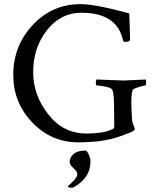

<svg xmlns="http://www.w3.org/2000/svg" viewBox="-20 -671 738 913"><path d="M43 -314.5Q43 -453.1 135.7 -552.2Q228.5 -651.4 363.3 -651.4Q432.6 -651.4 594.7 -607.4Q598.6 -496.1 598.6 -486.3Q598.6 -471.7 578.1 -471.7Q568.4 -471.7 565.4 -476.6Q539.1 -610.4 366.2 -610.4Q268.6 -610.4 203.1 -527.3Q137.7 -444.3 137.7 -327.1Q137.7 -218.8 209.5 -127.4Q281.2 -36.1 389.6 -36.1Q475.6 -36.1 516.6 -57.6Q523.4 -60.5 523.4 -72.3L522.5 -152.3V-159.2Q522.5 -222.7 514.6 -243.2Q510.7 -252.9 482.9 -258.8Q455.1 -264.6 439.5 -264.6Q435.5 -264.6 435.5 -276.9Q435.5 -289.1 439.5 -293Q564.5 -288.1 567.4 -288.1Q575.2 -288.1 672.9 -293Q674.8 -287.1 674.8 -279.3Q674.8 -264.6 670.9 -264.6Q665 -264.6 644 -258.3Q623 -252 614.3 -247.1Q604.5 -240.2 604.5 -181.6Q604.5 -161.1 606 -137.2Q607.4 -113.3 607.4 -111.3Q607.4 -93.8 614.3 -77.1Q621.1 -60.5 621.1 -57.6Q621.1 -49.8 596.7 -40Q594.7 -39.1 577.6 -32.7Q560.5 -26.4 555.7 -24.4Q550.8 -22.5 533.7 -17.1Q516.6 -11.7 506.3 -9.8Q496.1 -7.8 477.1 -3.9Q458 0 440.9 1.5Q423.8 2.9 400.9 4.4Q377.9 5.9 352.5 5.9Q223.6 5.9 133.3 -88.9Q43 -183.6 43 -314.5ZM311.5 98.6Q311.5 77.1 330.1 61Q348.6 44.9 388.7 44.9Q397.5 51.8 403.8 67.9Q410.2 84 410.2 96.7Q410.2 174.8 330.1 219.7Q328.1 221.7 322.3 221.7Q302.7 221.7 302.7 214.8L325.2 193.4Q347.7 170.9 347.7 157.2Q347.7 144.5 329.6 128.9Q311.5 113.3 311.5 98.6Z"/></svg>

Font: Crimson Text
Style: Regular
Weight: 400
Version: Version 0.13